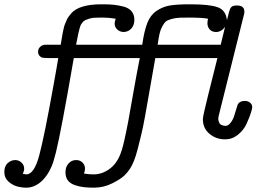

<svg xmlns="http://www.w3.org/2000/svg" viewBox="-36 -636 1180 883"><path d="M34.2 100.1Q50.3 100.1 62.7 111.6Q75.2 123 75.2 140.1Q75.2 149.9 68.8 163.1Q70.8 163.1 76.4 164.6Q82 166 85 166Q121.1 166 144.5 78.6Q168 -8.8 211.9 -253.9Q220.7 -305.7 226.1 -334L231.9 -369.1H183.1Q162.1 -369.1 154.8 -372.1Q138.7 -380.9 139.2 -397.9Q139.2 -403.8 141.1 -409.9Q143.1 -416 151.6 -423.1Q160.2 -430.2 173.8 -430.2H243.2Q244.1 -435.1 247.6 -456.5Q251 -478 252 -482.4Q252.9 -486.8 256.3 -502.9Q259.8 -519 262.5 -524.4Q265.1 -529.8 269.5 -540.8Q273.9 -551.8 279.5 -559.3Q285.2 -566.9 292 -575.2Q329.1 -616.2 430.2 -616.2H437Q466.8 -616.2 487.8 -614Q508.8 -611.8 533 -605.5Q557.1 -599.1 569.6 -583.5Q582 -567.9 582 -544.9Q582 -521 568.6 -505.6Q555.2 -490.2 534.2 -488.8Q516.1 -488.8 503.7 -500Q491.2 -511.2 491.2 -527.8Q491.2 -536.6 496.1 -549.8Q468.3 -554.7 439.9 -555.2H423.8Q407.7 -555.2 395.3 -554.2Q382.8 -553.2 372.8 -549.6Q362.8 -545.9 356.4 -543.5Q350.1 -541 344 -533.4Q337.9 -525.9 335.4 -521Q333 -516.1 329.6 -503.7Q326.2 -491.2 324.7 -484.1Q323.2 -477.1 319.6 -459Q315.9 -440.9 314 -430.2H618.2Q627 -493.2 641.4 -530Q655.8 -566.9 683.8 -585.9Q711.9 -605 744.4 -610.6Q776.9 -616.2 835 -616.2H840.8Q928.7 -616.2 965.8 -602.5Q1002.9 -588.9 1007.8 -543Q1017.6 -586.9 1024.2 -598.9Q1030.8 -610.8 1051.8 -610.8H1053.2Q1088.4 -610.8 1087.9 -582Q1087.9 -573.2 1084 -561L970.2 -105Q968.3 -98.1 967.8 -88.9Q967.8 -79.1 976.1 -64.9Q990.2 -57.1 1001 -57.1Q1013.2 -57.1 1024.2 -71Q1035.2 -85 1040.5 -101.6Q1045.9 -118.2 1051 -135.5Q1056.2 -152.8 1057.1 -154.8Q1065.9 -171.9 1089.8 -171.9Q1104 -171.9 1114 -163.8Q1124 -155.8 1124 -143.1Q1124 -136.2 1117.4 -115.7Q1110.8 -95.2 1097.9 -66.7Q1085 -38.1 1058.6 -16.6Q1032.2 4.9 999 4.9Q958 4.9 927.5 -20.5Q897 -45.9 897 -87.9Q897 -102.1 921.9 -201.2Q943.8 -290 963.9 -369.1H678.2Q672.4 -334 661.6 -274.4Q650.9 -214.8 645 -179.9Q639.2 -145 630.1 -95.9Q621.1 -46.9 613.5 -15.9Q606 15.1 597.4 48.6Q588.9 82 579.8 104.5Q570.8 127 561 141.1Q552.2 155.3 536.1 171.1Q520 187 480.5 207Q440.9 227.1 396 227.1Q369.1 227.1 348.6 224.6Q328.1 222.2 307.6 215.1Q287.1 208 276.1 193.6Q265.1 179.2 265.1 155.8Q265.1 131.8 279.1 116Q293 100.1 314 100.1Q332 100.1 343.5 111.6Q355 123 355 140.1Q355 148.9 350.1 162.1Q371.1 166 394 166Q441.9 166 481 129.9Q498 113.8 511 87.9Q523.9 62 534.9 13.4Q545.9 -35.2 554 -79.1Q562 -123 577.4 -210.9Q592.8 -298.8 606.9 -369.1H303.2V-368.2Q245.1 -31.2 221.2 64.9Q213.4 94.7 208.3 111.3Q203.1 127.9 190.7 150.9Q178.2 173.8 161.1 191.9Q126 227.1 85 227.1Q64 227.1 43 221.4Q22 215.8 2.9 199Q-16.1 182.1 -16.1 155Q-16.1 127.9 -0.5 114Q15.1 100.1 34.2 100.1ZM689 -430.2H979L999 -512.2Q981.9 -489.3 958 -488.8Q939 -488.8 928.5 -500.5Q918 -512.2 918 -528.8Q918 -540 920.9 -549.8Q894 -554.7 849.1 -555.2Q812 -555.2 793 -554.7Q773.9 -554.2 754.4 -549.1Q734.9 -543.9 727.1 -537.4Q719.2 -530.8 710.7 -515.4Q702.1 -500 698 -481.7Q693.8 -463.4 689 -430.2Z"/></svg>

Font: CMU Typewriter Text Variable Width
Style: Italic
Weight: 500
Italic angle: -14.04°
Version: Version 0.7.0